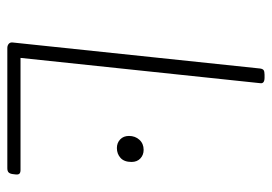

<svg xmlns="http://www.w3.org/2000/svg" viewBox="-129 -613 742 524"><g transform="rotate(90 242.0 -351.0)"><path d="M111 0Q104 0 99.5 -4Q95 -8 96 -15L167 -690Q168 -697 171.5 -699.5Q175 -702 184 -702H192Q209 -702 207 -690L138 -36H444Q451 -36 454 -33Q457 -30 456 -22L455 -14Q454 -7 450.5 -3.5Q447 0 439 0ZM384 -299Q370 -299 360.5 -308Q351 -317 351 -332Q351 -349 361.5 -360.5Q372 -372 389 -372Q403 -372 412.5 -363Q422 -354 422 -339Q422 -319 411 -309Q400 -299 384 -299Z"/></g></svg>

Font: Asap Thin
Style: Italic
Weight: 250
Italic angle: -6°
Designer: Pablo Cosgaya
Foundry: Omnibus-Type
Version: Version 3.001